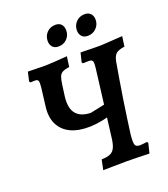

<svg xmlns="http://www.w3.org/2000/svg" viewBox="-150 -935 912 1044"><g transform="rotate(-20 306.5 -413.5)"><path d="M534 3Q507 2 468.5 1Q430 0 402 0Q391 0 370.5 0.5Q350 1 323.5 1Q297 1 267 2L279 -56Q311 -57 329.5 -65Q348 -73 357.5 -94.5Q367 -116 371 -155L418 -532Q422 -565 417.5 -574Q413 -583 395 -583Q390 -583 381.5 -582.5Q373 -582 362 -582L357 -589L370 -642Q376 -642 394.5 -641.5Q413 -641 435.5 -640.5Q458 -640 478 -640Q494 -640 527 -642.5Q560 -645 613 -648L605 -590Q569 -585 555 -572.5Q541 -560 535 -530Q527 -484 518 -430Q509 -376 500.5 -321Q492 -266 485 -215.5Q478 -165 473 -127Q469 -84 474 -70.5Q479 -57 502 -57Q511 -57 521 -58.5Q531 -60 543 -61L548 -54ZM431 -274Q349 -247 283 -245Q217 -243 171.5 -264Q126 -285 104.5 -327.5Q83 -370 91 -431L104 -537Q107 -566 103 -574.5Q99 -583 85 -583Q80 -583 72.5 -582.5Q65 -582 58 -582L53 -589L65 -642L165 -640Q181 -640 216 -642.5Q251 -645 293 -648L285 -589Q259 -585 245.5 -578Q232 -571 226 -555.5Q220 -540 216 -509L208 -450Q199 -383 224.5 -349.5Q250 -316 310 -314L438 -341ZM439 -713Q415 -713 403.5 -727Q392 -741 392 -760Q392 -790 412 -810Q432 -830 461 -830Q484 -830 496 -816.5Q508 -803 508 -782Q508 -753 488 -733Q468 -713 439 -713ZM269 -713Q246 -713 234.5 -727Q223 -741 223 -760Q223 -790 242.5 -810Q262 -830 292 -830Q315 -830 326.5 -816.5Q338 -803 338 -782Q338 -753 318.5 -733Q299 -713 269 -713Z"/></g></svg>

Font: Alegreya SemiBold
Style: Italic
Weight: 600
Italic angle: -7°
Designer: Juan Pablo del Peral
Foundry: Huerta Tipografica
Version: Version 2.009